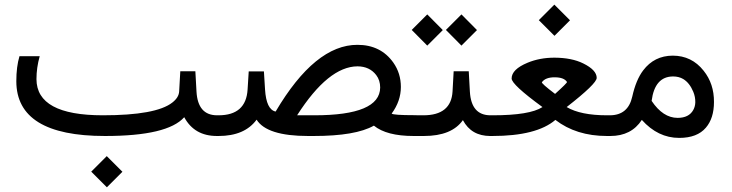

<svg xmlns="http://www.w3.org/2000/svg" viewBox="-20 -590 3174 833"><path d="M138.2 -246.6Q138.7 -89.8 425.8 -89.8Q657.2 -89.8 727.5 -145Q755.9 -167 757.3 -193.4L762.2 -280.8H827.6L832.5 -192.4Q838.4 -89.8 921.9 -89.8H925.8Q935.5 -89.8 935.5 -47.9V-43Q935.5 0 925.8 0H920.9Q823.2 0 779.3 -81.5Q707 0 436.5 0H435.1Q51.3 0 50.8 -237.3Q50.8 -300.8 64.5 -346.2H152.3Q138.2 -296.4 138.2 -246.6ZM375.8 154.7 443.2 87.3 511.1 155.2 443.7 222.6Z M928.2 -89.8Q1047.4 -89.8 1054.2 -201.7L1059.1 -280.3H1125L1129.9 -201.7Q1135.3 -114.7 1175.8 -106Q1347.2 -396 1530.8 -395.5Q1631.8 -395.5 1686.5 -318.4Q1719.2 -272 1719.2 -212.9Q1719.2 -151.4 1679.2 -97.2Q1686.5 -90.3 1777.3 -90.3H1786.1Q1795.9 -90.3 1795.9 -52.2Q1795.9 -52.2 1795.9 -43Q1795.9 0 1786.1 0H1774.4Q1657.2 0 1602.1 -44.9Q1522.9 0 1341.3 0H1316.4Q1137.7 0 1093.3 -70.8Q1041.5 0 928.2 0H919.9Q881.8 0 881.8 -43V-52.2Q881.8 -89.8 919.9 -89.8ZM1269 -89.8H1344.2Q1628.4 -89.8 1629.4 -210.4Q1629.4 -241.7 1612.3 -264.2Q1583.5 -301.8 1531.2 -302.2Q1404.8 -301.8 1269 -89.8Z M2121.6 -43Q2121.6 0 2111.8 0H2106.9Q2024.9 0 1988.3 -68.8Q1939.9 0 1819.3 0H1778.3Q1740.7 0 1740.7 -43V-52.2Q1740.7 -89.8 1778.3 -89.8H1816.9Q1937.5 -89.8 1943.4 -193.4L1948.2 -280.8H2013.7L2018.6 -192.4Q2024.4 -89.8 2107.9 -89.8H2111.8Q2121.6 -89.8 2121.6 -47.9ZM1914.6 -460.1 1982 -527.5 2049.4 -459.5 1982 -392.1ZM1766.3 -460.1 1833.7 -527.5 1901.1 -459.5 1833.7 -392.1Z M2438.5 -125.5Q2499 -89.8 2613.3 -89.8H2624.5Q2634.3 -89.8 2634.3 -52.2V-43Q2633.8 0 2624.5 0H2613.3Q2480 0 2389.6 -69.8Q2308.1 0 2116.2 0H2104.5Q2066.4 0 2066.4 -43V-52.2Q2066.4 -89.8 2104.5 -89.8H2117.7Q2278.8 -89.8 2333.5 -125.5Q2199.7 -223.1 2199.7 -249.5Q2199.7 -289.1 2269 -317.9Q2321.8 -339.8 2385.7 -339.8Q2460.9 -339.4 2510.3 -314.9Q2568.8 -286.1 2568.8 -252Q2568.8 -227.1 2438.5 -125.5ZM2439.9 -234.4Q2427.2 -254.4 2387 -254.6Q2346.7 -254.9 2331.1 -233.4Q2327.6 -228.5 2388.2 -182.6Q2441.9 -231 2439.9 -234.4ZM2317.7 -502.5 2385.1 -569.9 2453 -502 2385.6 -434.6Z M2919.9 -78.6Q2968.8 -78.6 2987.8 -112.8Q2996.1 -127.9 2996.6 -146Q2997.1 -169.4 2987.8 -191.9Q2971.7 -230.5 2944.3 -247.1Q2925.3 -258.3 2900.4 -258.3Q2820.8 -258.3 2807.1 -152.3Q2856.4 -78.6 2919.9 -78.6ZM2764.6 -69.8Q2719.2 0 2627.9 0H2617.7Q2580.1 0 2580.1 -43V-52.2Q2580.1 -89.8 2617.7 -89.8H2625.5Q2705.1 -89.8 2723.1 -170.9Q2739.3 -243.7 2770.5 -284.7Q2818.4 -348.1 2898.4 -348.6Q2981 -348.6 3032.7 -283.2Q3078.1 -226.6 3077.6 -147.5Q3077.6 -77.1 3042.5 -36.1Q3004.9 8.3 2926.8 8.3Q2834.5 8.3 2764.6 -69.8Z"/></svg>

Font: Dirooz
Style: Regular
Weight: 400
Foundry: DejaVu fonts team - Redesigned by Saber Rastikerdar
Version: Version 0.2.1